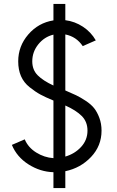

<svg xmlns="http://www.w3.org/2000/svg" viewBox="-20 -860 593 970"><path d="M250 -840H310V-758Q358 -752 399 -725Q440 -698 464 -656L398 -627Q366 -675 310 -686V-403Q343 -389 364 -379Q385 -369 412.5 -351Q440 -333 455.5 -313.5Q471 -294 482 -264.5Q493 -235 493 -200Q493 -123 440 -67Q387 -11 310 5V90H250V10Q183 8 124 -29.5Q65 -67 40 -128L105 -156Q122 -115 163 -89.5Q204 -64 250 -61V-352Q209 -369 184 -382.5Q159 -396 129.5 -419.5Q100 -443 86 -475.5Q72 -508 72 -550Q72 -627 123 -686Q174 -745 250 -757ZM250 -428V-685Q204 -674 173.5 -636Q143 -598 143 -550Q143 -507 170.5 -479.5Q198 -452 250 -428ZM310 -327V-69Q358 -83 390 -118Q422 -153 422 -200Q422 -245 393 -274Q364 -303 310 -327Z"/></svg>

Font: HansKendrickRegular
Style: Regular
Weight: 400
Designer: Alfredo Marco Pradil
Foundry: Hanken Studio
Version: Version 1.000;PS 001.001;hotconv 1.0.56